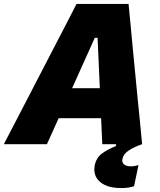

<svg xmlns="http://www.w3.org/2000/svg" viewBox="-56 -733 814 976"><path d="M-36.5 0Q-6 -58.5 27 -122Q59.5 -185.5 90 -243.5L216.5 -487.5Q249 -550.5 277 -604Q304.5 -657.5 333 -713H597.5Q602.5 -657.5 608 -605Q613 -552.5 619 -487L643 -239Q649 -182 655 -119.5Q661 -56.5 666.5 0H464Q462.5 -32 461 -65.5Q459.5 -99 458 -132H242Q227 -98.5 212 -65.2Q197 -32 182.5 0ZM426 -541 310.5 -284.5H451.5L440 -541ZM562 223Q507.5 223 475.5 206.8Q443.5 190.5 431.5 165Q423.5 147 423.5 127.5Q423.5 119 425 109.5Q433.5 67.5 464.5 45.8Q495.5 24 532.5 10L540 -25.5L636.5 -37.5L666.5 0Q625 14 597.8 32.5Q570.5 51 566.5 74.5Q565.5 78.5 565.5 82.5Q565.5 95 574.5 102.5Q586 112.5 609.5 112.5Q621.5 112.5 631.8 110.2Q642 108 648 106L625.5 213.5Q614 217.5 598.5 220.2Q583 223 562 223Z"/></svg>

Font: Heraclito ExtraBold
Style: Italic
Weight: 800
Italic angle: -12°
Designer: Kostas Bartsokas (font) & Cristiano Sobral (main changes)
Foundry: Kostas Bartsokas (font) & Cristiano Sobral (main changes)
Version: Version 1.00;July 8, 2020;FontCreator 13.0.0.2655 64-bit